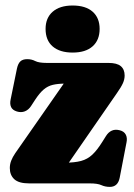

<svg xmlns="http://www.w3.org/2000/svg" viewBox="-20 -682 499 714"><path d="M415 -336 202 -28 176.5 -77H219.5Q257.5 -77 281.5 -83.5Q305.5 -90 323.5 -107Q341.5 -124 360.5 -154.5L374 -176Q383 -190.5 395.8 -196.2Q408.5 -202 425.5 -197.5Q441.5 -193.5 447.8 -181.2Q454 -169 450.5 -152.5L425 -20.5Q421.5 -3.5 412.2 4.8Q403 13 388.5 13Q371 13 357 6.5Q343 0 313.5 0H88.5Q50 0 33.2 -15.5Q16.5 -31 16.5 -57Q16.5 -71.5 21.8 -84.8Q27 -98 36.5 -112L251.5 -420.5L283 -371H222Q195.5 -371 176.5 -366.5Q157.5 -362 142.5 -349.2Q127.5 -336.5 111 -311.5L96 -288.5Q86.5 -273.5 72.5 -268Q58.5 -262.5 42.5 -267.5Q26.5 -272.5 21.2 -284Q16 -295.5 19.5 -312L43 -427Q47 -445.5 55.8 -453.8Q64.5 -462 81.5 -462Q97.5 -462 111 -455Q124.5 -448 154 -448H383.5Q415 -448 429.2 -436Q443.5 -424 443.5 -401Q443.5 -387 437 -372.5Q430.5 -358 415 -336ZM250 -486.5Q202.5 -486.5 176 -509.2Q149.5 -532 149.5 -574.5Q149.5 -615.5 176 -638.5Q202.5 -661.5 250 -661.5Q298.5 -661.5 324.5 -638.5Q350.5 -615.5 350.5 -574.5Q350.5 -533 324.5 -509.8Q298.5 -486.5 250 -486.5Z"/></svg>

Font: Fraunces 144pt S100 Black
Style: Regular
Weight: 900
Version: Version 1.000